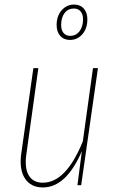

<svg xmlns="http://www.w3.org/2000/svg" viewBox="-20 -821 513 851"><path d="M308.1 -800.8Q335.9 -800.8 351.6 -782.7Q367.2 -764.6 367.2 -735.8Q367.2 -694.8 345.2 -669.4Q323.2 -644 290 -644Q262.7 -644 246.8 -662.1Q231 -680.2 231 -710Q231 -750.5 253.4 -775.6Q275.9 -800.8 308.1 -800.8ZM308.1 -783.2Q281.2 -783.2 266.1 -762.9Q251 -742.7 251 -710Q251 -687.5 261.7 -674.8Q272.5 -662.1 291 -662.1Q316.9 -662.1 332.5 -682.6Q348.1 -703.1 348.1 -735.8Q348.1 -757.3 337.4 -770.3Q326.7 -783.2 308.1 -783.2ZM169.9 9.8Q116.2 9.8 90.3 -30.5Q64.5 -70.8 74.2 -140.1L127.9 -519H149.9L97.2 -140.1Q87.9 -77.1 107.2 -44.2Q126.5 -11.2 169.9 -11.2Q272.9 -11.2 347.2 -194.8L392.1 -519H414.1L339.8 0H323.2L342.8 -150.9Q273.4 9.8 169.9 9.8Z"/></svg>

Font: Fira Sans Compressed Thin
Style: Italic
Weight: 100
Width: 3
Italic angle: -8°
Designer: Carrois Corporate & Edenspiekermann AG
Foundry: Carrois Corporate GbR & Edenspiekermann AG
Version: Version 4.203;PS 004.203;hotconv 1.0.88;makeotf.lib2.5.64775